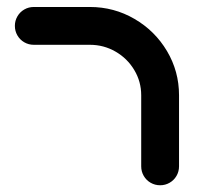

<svg xmlns="http://www.w3.org/2000/svg" viewBox="-20 -539 587 564"><path d="M450.4 5.2Q435.2 5.2 422.4 -2.2Q409.6 -9.6 402.2 -22.4Q394.8 -35.2 394.8 -50.4V-259.3Q394.8 -299.3 374.4 -333.3Q354.1 -367.4 319.4 -387.4Q284.8 -407.4 244.1 -407.4H79.3Q64.1 -407.4 51.3 -414.8Q38.5 -422.2 31.1 -435Q23.7 -447.8 23.7 -463Q23.7 -478.1 31.1 -490.9Q38.5 -503.7 51.3 -511.1Q64.1 -518.5 79.3 -518.5H244.1Q314.8 -518.5 375 -483.5Q435.2 -448.5 470.6 -388.9Q505.9 -329.3 505.9 -259.3V-50.4Q505.9 -35.2 498.5 -22.4Q491.1 -9.6 478.3 -2.2Q465.6 5.2 450.4 5.2Z"/></svg>

Font: 26F Galaxy Hebrew Black
Style: Regular
Weight: 900
Designer: C₂₉H₂₅N₃O₅
Version: Version 1.000